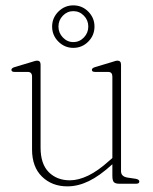

<svg xmlns="http://www.w3.org/2000/svg" viewBox="-20 -668 556 698"><path d="M96.5 -124.5V-389.5Q96.5 -406.5 81 -406.5H33.5Q21.5 -406.5 21.5 -414Q21.5 -420.5 33 -424L93 -442Q100.5 -444.5 106 -446Q111.5 -447.5 115 -447.5Q127.5 -447.5 127.5 -433V-131.5Q127.5 -72 157.2 -42.2Q187 -12.5 234 -12.5Q265 -12.5 300.5 -29.5Q336 -46.5 377.5 -84L388.5 -93.5V-389.5Q388.5 -406.5 373.5 -406.5H326Q314 -406.5 314 -414Q314 -420.5 325.5 -424L385.5 -442Q393 -444.5 398.2 -446Q403.5 -447.5 407 -447.5Q420 -447.5 420 -433V-45.5Q420 -26.5 443 -22.5L473.5 -18Q486.5 -15.5 486.5 -8Q486.5 0 474.5 0H414.5Q399.5 0 394 -5.8Q388.5 -11.5 388.5 -29V-71L387.5 -70Q342 -28.5 302.8 -9.5Q263.5 9.5 225 9.5Q169 9.5 132.8 -25.8Q96.5 -61 96.5 -124.5ZM246.5 -494Q215 -494 192.2 -516.8Q169.5 -539.5 169.5 -571.5Q169.5 -603 192.2 -625.8Q215 -648.5 246.5 -648.5Q278.5 -648.5 301 -625.8Q323.5 -603 323.5 -571.5Q323.5 -539.5 301 -516.8Q278.5 -494 246.5 -494ZM246.5 -627.5Q224.5 -627.5 208.5 -611Q192.5 -594.5 192.5 -571.5Q192.5 -548.5 208.5 -531.8Q224.5 -515 246.5 -515Q269 -515 285 -531.8Q301 -548.5 301 -571.5Q301 -594.5 285 -611Q269 -627.5 246.5 -627.5Z"/></svg>

Font: Fraunces 72pt Soft Thin
Style: Regular
Weight: 100
Version: Version 1.000;[b76b70a41]